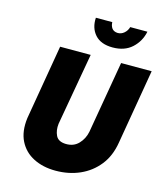

<svg xmlns="http://www.w3.org/2000/svg" viewBox="-136 -1029 1004 1165"><g transform="rotate(15 365.5 -446.0)"><path d="M320 -926H423Q424 -902 435 -887.5Q446 -873 469 -871Q493 -870 511.5 -886Q530 -902 536 -925H644Q631 -862 585 -820Q539 -778 464 -778Q390 -778 353 -819.5Q316 -861 320 -926ZM156 -700H348L268 -246Q263 -204 278.5 -172Q294 -140 342 -139Q391 -138 421.5 -170Q452 -202 461 -247L539 -700H731L651 -230Q637 -144 590.5 -85.5Q544 -27 475 3.5Q406 34 323 34Q244 34 184 3.5Q124 -27 94.5 -86Q65 -145 76 -230Z"/></g></svg>

Font: Jost* Heavy
Style: Italic
Weight: 800
Italic angle: -10°
Version: Version 3.7